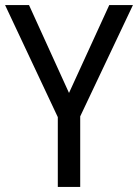

<svg xmlns="http://www.w3.org/2000/svg" viewBox="-20 -734 542 754"><path d="M251 -369 94 -714H0L207 -274V0H295V-277L502 -714H409Z"/></svg>

Font: Noto Sans Gujarati UI SemiCondensed
Style: Regular
Weight: 400
Width: 4
Designer: Jelle Bosma - Monotype Design Team, Universal Thirst
Foundry: Monotype Imaging Inc.
Version: Version 2.106